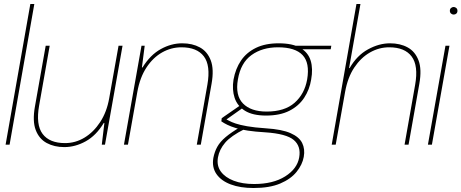

<svg xmlns="http://www.w3.org/2000/svg" viewBox="-20 -725 2312 962"><path d="M8 0 132 -705H152L28 0Z M302 12Q252 12 214 -8.5Q176 -29 159 -73.5Q142 -118 155 -191L209 -496H229L176 -196Q159 -100 193.5 -54Q228 -8 306 -8Q358 -8 403.5 -35.5Q449 -63 482 -113.5Q515 -164 527 -232L574 -496H594L506 0H490L503 -109H500Q462 -46 409.5 -17Q357 12 302 12Z M601 0 689 -496H705L691 -387H694Q733 -450 785.5 -479Q838 -508 893 -508Q944 -508 981.5 -487.5Q1019 -467 1036 -422.5Q1053 -378 1040 -305L986 0H966L1019 -300Q1036 -397 1001.5 -442.5Q967 -488 889 -488Q838 -488 792.5 -462.5Q747 -437 714 -387Q681 -337 668 -264L621 0Z M1250 217Q1184 217 1136 199Q1088 181 1064.5 147Q1041 113 1049 66Q1055 35 1069 10Q1083 -15 1111 -38.5Q1139 -62 1185 -89L1205 -78Q1137 -44 1108 -10Q1079 24 1072 64Q1065 105 1086.5 134.5Q1108 164 1151 180.5Q1194 197 1253 197Q1348 197 1408.5 159Q1469 121 1479 64Q1489 8 1452 -23.5Q1415 -55 1309 -62Q1258 -65 1222 -70.5Q1186 -76 1161.5 -83.5Q1137 -91 1119.5 -99.5Q1102 -108 1089 -117L1091 -133L1185 -198L1206 -191L1104 -119L1100 -133Q1113 -128 1126.5 -120.5Q1140 -113 1161 -106Q1182 -99 1218 -92.5Q1254 -86 1313 -82Q1392 -77 1435.5 -58Q1479 -39 1494 -8.5Q1509 22 1502 61Q1495 100 1466 136Q1437 172 1384 194.5Q1331 217 1250 217ZM1313 -146Q1246 -146 1207.5 -170Q1169 -194 1155.5 -235Q1142 -276 1150 -326Q1160 -381 1187.5 -421.5Q1215 -462 1262 -485Q1309 -508 1376 -508Q1446 -508 1485 -485Q1524 -462 1536.5 -421.5Q1549 -381 1539 -326Q1531 -276 1504 -235Q1477 -194 1430 -170Q1383 -146 1313 -146ZM1316 -166Q1406 -166 1456 -210Q1506 -254 1519 -327Q1533 -410 1496 -449Q1459 -488 1373 -488Q1294 -488 1240 -449Q1186 -410 1172 -327Q1158 -247 1197.5 -206.5Q1237 -166 1316 -166ZM1466 -478 1460 -496H1640L1637 -478Z M1642 0 1766 -705H1786L1729 -384H1732Q1768 -447 1823.5 -477.5Q1879 -508 1934 -508Q1985 -508 2022.5 -487.5Q2060 -467 2077 -422.5Q2094 -378 2081 -305L2027 0H2007L2060 -300Q2077 -396 2042.5 -442Q2008 -488 1930 -488Q1879 -488 1833.5 -462Q1788 -436 1755 -386.5Q1722 -337 1709 -264L1662 0Z M2124 0 2212 -496H2232L2144 0ZM2253 -652Q2246 -652 2240 -657Q2234 -662 2234 -671Q2234 -680 2240 -685Q2246 -690 2253 -690Q2260 -690 2266 -685Q2272 -680 2272 -671Q2272 -662 2266.5 -657Q2261 -652 2253 -652Z"/></svg>

Font: DM Sans 36pt Thin
Style: Italic
Weight: 250
Italic angle: -10°
Designer: Colophon Foundry, Jonny Pinhorn
Foundry: Colophon Foundry
Version: Version 4.004;gftools[0.9.30]